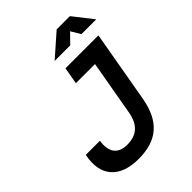

<svg xmlns="http://www.w3.org/2000/svg" viewBox="-253 -1026 1165 1165"><g transform="rotate(-45 329.5 -444.0)"><path d="M242.2 9.8C402.8 9.8 489.3 -66.4 518.6 -232.4L599.6 -693.4H316.9L297.9 -585H461.9L399.9 -232.4C383.8 -141.6 336.9 -100.1 252.9 -100.1C175.3 -100.1 139.6 -149.9 154.3 -234.9H32.7C0.5 -80.1 80.6 9.8 242.2 9.8ZM302.2 -771.5H436L495.6 -832.5L532.2 -771.5H659.2L559.6 -898.4H446.3Z"/></g></svg>

Font: Cascadia Mono PL SemiBold
Style: Italic
Weight: 600
Italic angle: -10°
Monospace: yes
Designer: Aaron Bell
Foundry: Saja Typeworks
Version: Version 2404.023